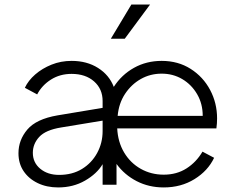

<svg xmlns="http://www.w3.org/2000/svg" viewBox="-20 -810 1033 842"><path d="M235 12Q185 12 145.5 -7Q106 -26 83.5 -59.5Q61 -93 61 -138Q61 -196 100 -242Q139 -288 232 -304L430 -337V-367Q430 -420 392.5 -453Q355 -486 294 -486Q243 -486 203.5 -461Q164 -436 143 -396L89 -425Q104 -457 134.5 -483.5Q165 -510 206 -526.5Q247 -543 294 -543Q361 -543 410 -512Q459 -481 479 -429Q513 -482 567.5 -512.5Q622 -543 689 -543Q761 -543 816 -508Q871 -473 901.5 -415.5Q932 -358 932 -291Q932 -269 929 -247H494Q497 -187 524.5 -141Q552 -95 597.5 -69.5Q643 -44 698 -44Q755 -44 798 -71.5Q841 -99 868 -145L919 -118Q892 -61 833 -24.5Q774 12 698 12Q633 12 579.5 -15.5Q526 -43 491 -91V0H430V-90Q405 -48 353 -18Q301 12 235 12ZM496 -302H869Q869 -355 844.5 -397Q820 -439 779.5 -463Q739 -487 689 -487Q639 -487 597.5 -463.5Q556 -440 528.5 -398.5Q501 -357 496 -302ZM239 -43Q297 -43 339.5 -69Q382 -95 406 -139Q430 -183 430 -235V-281L248 -251Q180 -240 152 -209.5Q124 -179 124 -140Q124 -97 156.5 -70Q189 -43 239 -43ZM466 -640 556 -790H638L527 -640Z"/></svg>

Font: Plus Jakarta Sans Light
Style: Regular
Weight: 300
Designer: Gumpita Rahayu
Foundry: Tokotype
Version: Version 2.006; ttfautohint (v1.8.4.7-5d5b)